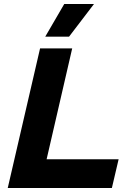

<svg xmlns="http://www.w3.org/2000/svg" viewBox="-20 -948 668 968"><path d="M304 -928H454L328 -763H208ZM215 -145H578L544 0H19L182 -704H344Z"/></svg>

Font: Prodigy Sans
Style: Bold Italic
Weight: 700
Italic angle: -13°
Designer: Wei Huang
Foundry: Wei Huang
Version: Version 1.003; ttfautohint (v1.8.3)